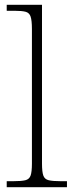

<svg xmlns="http://www.w3.org/2000/svg" viewBox="-20 -780 307 800"><path d="M8 0V-25H35Q69 -25 85.5 -29Q102 -33 107.5 -48.5Q113 -64 113 -98V-659Q113 -695 107.5 -711Q102 -727 86.5 -731Q71 -735 43 -735H8V-760H155V-98Q155 -64 160.5 -48.5Q166 -33 183 -29Q200 -25 233 -25H259V0Z"/></svg>

Font: Noto Serif Gujarati ExtraLight
Style: Regular
Weight: 250
Version: Version 2.102